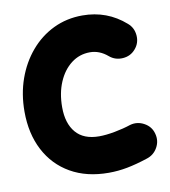

<svg xmlns="http://www.w3.org/2000/svg" viewBox="-74 -627 671 758"><g transform="rotate(-10 261.5 -248.0)"><path d="M485.8 -394.5Q466.3 -371.6 435.3 -369.4Q404.3 -367.2 381.3 -386.7Q348.6 -414.6 310.5 -414.6Q268.1 -414.6 235.4 -389.4Q202.6 -364.3 183.8 -320.3Q165 -276.4 165 -219.7Q165 -154.8 196.3 -118.2Q227.5 -81.5 289.6 -81.5Q316.9 -81.5 352.3 -88.1Q387.7 -94.7 417 -104.5Q446.3 -112.8 473.6 -97.9Q501 -83 508.8 -53.7Q517.1 -23.9 502.2 2.7Q487.3 29.3 458 38.1Q413.6 52.7 376.5 59.8Q339.4 66.9 302.2 66.9Q213.4 66.9 149.2 30Q85 -6.8 50.3 -73.5Q15.6 -140.1 15.6 -228.5Q15.6 -298.8 37.1 -359.4Q58.6 -419.9 97.7 -465.8Q136.7 -511.7 189.9 -537.4Q243.2 -563 306.2 -563Q405.3 -563 478 -499Q501 -479.5 503.4 -448.5Q505.9 -417.5 485.8 -394.5Z"/></g></svg>

Font: Mikhak ExtraBold
Style: Regular
Weight: 800
Designer: Amin Abedi
Version: Version 3.3